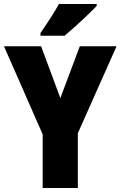

<svg xmlns="http://www.w3.org/2000/svg" viewBox="-20 -947 607 967"><path d="M467 -917V-927H277C253 -883 217 -829 184 -781V-767H305C357 -810 434 -882 467 -917ZM284 -453 187 -714H0L195 -270V0H372V-276L567 -714H382Z"/></svg>

Font: Noto Sans Condensed Black
Style: Regular
Weight: 900
Width: 3
Designer: Monotype Design Team
Foundry: Monotype Imaging Inc.
Version: Version 2.013